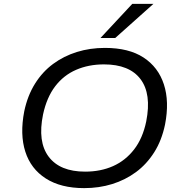

<svg xmlns="http://www.w3.org/2000/svg" viewBox="-20 -961 942 990"><path d="M414 9Q294 9 216.5 -40.5Q139 -90 110.5 -179Q82 -268 105 -387Q122 -468 160.5 -529.5Q199 -591 254 -631.5Q309 -672 376.5 -693Q444 -714 521 -714Q644 -714 720 -664.5Q796 -615 825 -526Q854 -437 831 -319Q814 -237 775 -175.5Q736 -114 681 -73.5Q626 -33 558.5 -12Q491 9 414 9ZM419 -76Q499 -76 563 -104.5Q627 -133 671.5 -190.5Q716 -248 734 -335Q762 -477 704.5 -553Q647 -629 516 -629Q437 -629 372.5 -601Q308 -573 264.5 -516Q221 -459 202 -371Q173 -230 231 -153Q289 -76 419 -76ZM498 -765 662 -941H771L574 -765Z"/></svg>

Font: Nunito Sans 7pt SemiExpanded
Style: Italic
Weight: 400
Width: 6
Italic angle: -9°
Designer: Vernon Adams
Foundry: Vernon Adams
Version: Version 3.101;gftools[0.9.27]